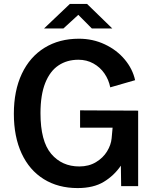

<svg xmlns="http://www.w3.org/2000/svg" viewBox="-20 -947 802 977"><path d="M381.5 -750Q452.5 -750 513.5 -721.2Q574.5 -692.5 614.8 -644.2Q655 -596 667.5 -539L541 -502.5Q533.5 -541 511.5 -573Q489.5 -605 455.2 -624Q421 -643 379 -643Q321 -643 277.8 -614.2Q234.5 -585.5 210.2 -524.8Q186 -464 186 -371Q186 -228.5 240.5 -164.2Q295 -100 383.5 -100Q432 -100 468.2 -121.8Q504.5 -143.5 524.8 -176.8Q545 -210 548 -243L553 -297.5H387.5V-385.5L683 -384V0H596.5L595 -104Q560.5 -53.5 508.2 -21.8Q456 10 375 10Q276 10 202.8 -35.5Q129.5 -81 90 -166.2Q50.5 -251.5 50.5 -368Q50.5 -485.5 91.2 -571.8Q132 -658 206.8 -704Q281.5 -750 381.5 -750ZM378.5 -871.5 302.5 -802H204L335.5 -927H423L551.5 -802H447.5Z"/></svg>

Font: 1883 Sans SemiBold
Style: Regular
Weight: 600
Designer: 1883 Sans project is a fork of Public Sans.
Version: Version 1.009